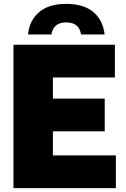

<svg xmlns="http://www.w3.org/2000/svg" viewBox="-20 -971 650 991"><path d="M49.5 0V-740H573V-571H253V-462H520.5V-293H253V-169H578V0ZM124.5 -793Q132.5 -867 182.5 -909Q232.5 -951 322 -951Q411.5 -951 461.5 -909Q511.5 -867 520 -793H398.5Q388.5 -855.5 322 -855.5Q255.5 -855.5 245.5 -793Z"/></svg>

Font: Encode Sans SemiCondensed SemiCondensed Black
Style: Regular
Weight: 900
Width: 4
Designer: Multiple Designers
Foundry: Impallari Type
Version: Version 3.000; ttfautohint (v1.8.3) -l 8 -r 50 -G 200 -x 14 